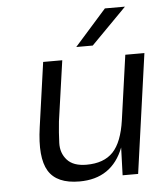

<svg xmlns="http://www.w3.org/2000/svg" viewBox="-52 -745 678 801"><g transform="rotate(-5 287.5 -345.0)"><path d="M447 -230 485 -500H565L495 0H430L434 -116Q385 10 249 10Q154 10 119.5 -47Q85 -104 103 -230L141 -500H221L185 -247Q180 -200 178.5 -157.5Q177 -115 203 -86Q229 -57 284 -57Q357 -57 395.5 -97.5Q434 -138 447 -230ZM417 -700H501L353 -550H284Z"/></g></svg>

Font: Fivo Sans Modern
Style: Italic
Weight: 400
Designer: Alexander Slobzheninov
Foundry: Alexander Slobzheninov
Version: 1.0